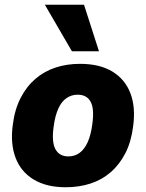

<svg xmlns="http://www.w3.org/2000/svg" viewBox="-20 -778 615 809"><path d="M257 11Q176 11 122 -21.5Q68 -54 45.5 -113.5Q23 -173 34 -253Q42 -317 67 -365.5Q92 -414 129.5 -446Q167 -478 214.5 -493.5Q262 -509 317 -509Q400 -509 453.5 -476.5Q507 -444 529.5 -385Q552 -326 541 -246Q533 -181 508.5 -133Q484 -85 446.5 -52.5Q409 -20 361 -4.5Q313 11 257 11ZM268 -119Q295 -119 315.5 -134Q336 -149 349.5 -179Q363 -209 369 -255Q378 -319 362 -349Q346 -379 307 -379Q281 -379 260 -364.5Q239 -350 225.5 -320Q212 -290 206 -244Q197 -180 213.5 -149.5Q230 -119 268 -119ZM283 -562 169 -758H334L397 -562Z"/></svg>

Font: Nunito Sans 10pt SemiCondensed Black
Style: Italic
Weight: 900
Width: 4
Italic angle: -9°
Designer: Vernon Adams
Foundry: Vernon Adams
Version: Version 3.101;gftools[0.9.27]